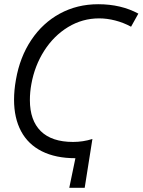

<svg xmlns="http://www.w3.org/2000/svg" viewBox="-20 -750 675 909"><path d="M46.5 -278Q46.5 -323 55.5 -373Q74 -479.5 127.8 -560.2Q181.5 -641 263.2 -685.5Q345 -730 445 -730Q553 -730 635 -685.5L600.5 -623.5Q564.5 -643 525.5 -653Q486.5 -663 449.5 -663Q370 -663 302.2 -621.8Q234.5 -580.5 189.2 -509.5Q144 -438.5 128.5 -352Q121.5 -314 121.5 -276Q121.5 -180 173.2 -129Q225 -78 326 -78Q373 -78 417.5 -92L381 139H308L337 -1Q243.5 -1 178.2 -33.8Q113 -66.5 79.8 -128.8Q46.5 -191 46.5 -278Z"/></svg>

Font: JuliaMono ExtraBoldItalic
Style: Regular
Weight: 800
Italic angle: -9°
Monospace: yes
Designer: cormullion
Foundry: corm
Version: Version 0.049; ttfautohint (v1.8.4)